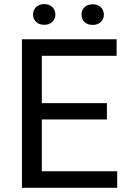

<svg xmlns="http://www.w3.org/2000/svg" viewBox="-20 -899 617 919"><path d="M85 -710.9H538.1V-631.8H180.2V-405.3H491.7V-327.1H180.2V-79.1H541V0H85ZM138.2 -829.6Q138.2 -850.6 152.8 -865Q167.5 -879.4 191.9 -879.4Q215.8 -879.4 230.5 -865Q245.1 -850.6 245.1 -829.6Q245.1 -808.1 230.5 -794.2Q215.8 -780.3 191.9 -780.3Q167.5 -780.3 152.8 -794.2Q138.2 -808.1 138.2 -829.6ZM370.1 -828.6Q370.1 -850.6 384.5 -864.5Q398.9 -878.4 423.3 -878.4Q447.8 -878.4 462.4 -864.5Q477.1 -850.6 477.1 -828.6Q477.1 -807.6 462.4 -793.7Q447.8 -779.8 423.3 -779.8Q398.9 -779.8 384.5 -793.7Q370.1 -807.6 370.1 -828.6Z"/></svg>

Font: Bert Sans Medium
Style: Regular
Weight: 500
Designer: Christian Robertson, Adam Twardoch, & Cristiano Sobral
Foundry: Google
Version: Version 12.135;January 10, 2020;FontCreator 12.0.0.2547 64-b